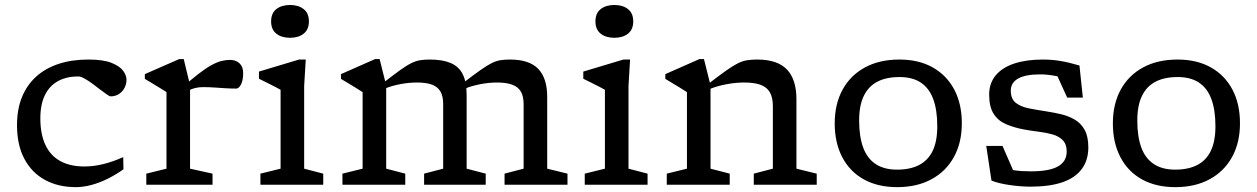

<svg xmlns="http://www.w3.org/2000/svg" viewBox="-20 -760 5172 790"><path d="M343.5 -515Q404.5 -515 438.5 -501.5Q472.5 -488 486.5 -469Q500.5 -450 500.5 -432Q500.5 -414 492.2 -398.2Q484 -382.5 469.2 -373Q454.5 -363.5 435 -363.5Q431 -363.5 419 -371.8Q407 -380 391.2 -392.2Q375.5 -404.5 358.8 -416.8Q342 -429 327 -437.2Q312 -445.5 301.5 -445.5Q254 -445.5 219 -426.5Q184 -407.5 165 -369Q146 -330.5 146 -273Q146 -208 166.8 -163.8Q187.5 -119.5 228.2 -97.2Q269 -75 327.5 -75Q365 -75 404.8 -84.8Q444.5 -94.5 487 -113.5L488 -63.5Q456.5 -41 422.5 -24.2Q388.5 -7.5 355.5 1.2Q322.5 10 292 10Q220 10 165.5 -19.5Q111 -49 80.5 -106Q50 -163 50 -245Q50 -310 70.2 -360Q90.5 -410 128.5 -444.5Q166.5 -479 220.8 -497Q275 -515 343.5 -515Z M926.5 -513.5Q950.5 -513.5 965.5 -499.5Q980.5 -485.5 980.5 -459.5Q980.5 -429 971.5 -412.2Q962.5 -395.5 952 -395.5Q929 -395.5 906.2 -397Q883.5 -398.5 861.2 -400Q839 -401.5 817 -401.5Q805 -401.5 793.2 -399.8Q781.5 -398 769 -393.5Q756.5 -389 742 -380L726.5 -397.5Q768 -434 798 -457Q828 -480 850.5 -492.2Q873 -504.5 891 -509Q909 -513.5 926.5 -513.5ZM762 -409V-66L854.5 -45.5V0H582V-45.5L665 -66V-381Q658.5 -385.5 644.5 -394Q630.5 -402.5 612.5 -413.5Q594.5 -424.5 576 -435.5V-455L717.5 -517H736Z M1173.5 -604.5Q1138.5 -604.5 1117 -621.5Q1095.5 -638.5 1095.5 -672Q1095.5 -705.5 1117 -722.5Q1138.5 -739.5 1173.5 -739.5Q1208 -739.5 1229.5 -722.5Q1251 -705.5 1251 -672Q1251 -638.5 1229.5 -621.5Q1208 -604.5 1173.5 -604.5ZM1238 -515 1231.5 -405.5V-66L1310 -45.5V0H1051.5V-45.5L1134.5 -66V-390.5Q1129 -394 1113.5 -402Q1098 -410 1079.5 -419.2Q1061 -428.5 1045.5 -436V-465.5L1210.5 -515Z M1569 -409V-66L1647.5 -45.5V0H1389V-45.5L1472 -66V-381Q1464 -386.5 1440.5 -400.8Q1417 -415 1383 -435.5V-455L1523.5 -517H1542ZM1900 -369.5V-66L1978.5 -45.5V0H1725V-45.5L1803.5 -66V-331.5Q1803.5 -363.5 1792.5 -383Q1781.5 -402.5 1758 -411.5Q1734.5 -420.5 1695.5 -420.5Q1662.5 -420.5 1628 -414Q1593.5 -407.5 1566 -396.5L1557.5 -419.5Q1600 -452.5 1626.8 -471.8Q1653.5 -491 1672.5 -500.2Q1691.5 -509.5 1708.5 -512.2Q1725.5 -515 1748 -515Q1800.5 -515 1834.2 -500.8Q1868 -486.5 1884 -454.5Q1900 -422.5 1900 -369.5ZM2231.5 -361.5V-66L2315 -45.5V0H2056V-45.5L2134.5 -66V-331Q2134.5 -363 2123.5 -382.5Q2112.5 -402 2088.5 -411.2Q2064.5 -420.5 2025.5 -420.5Q1992 -420.5 1957 -413.8Q1922 -407 1894.5 -396L1886 -419Q1929 -452 1956.2 -471.2Q1983.5 -490.5 2002.5 -500Q2021.5 -509.5 2038.5 -512.2Q2055.5 -515 2078 -515Q2158 -515 2194.8 -476.5Q2231.5 -438 2231.5 -361.5Z M2508 -604.5Q2473 -604.5 2451.5 -621.5Q2430 -638.5 2430 -672Q2430 -705.5 2451.5 -722.5Q2473 -739.5 2508 -739.5Q2542.5 -739.5 2564 -722.5Q2585.5 -705.5 2585.5 -672Q2585.5 -638.5 2564 -621.5Q2542.5 -604.5 2508 -604.5ZM2572.5 -515 2566 -405.5V-66L2644.5 -45.5V0H2386V-45.5L2469 -66V-390.5Q2463.5 -394 2448 -402Q2432.5 -410 2414 -419.2Q2395.5 -428.5 2380 -436V-465.5L2545 -515Z M2903.5 -409V-66L2982.5 -45.5V0H2723.5V-45.5L2806.5 -66V-381Q2798.5 -386.5 2775 -400.8Q2751.5 -415 2717.5 -435.5V-455L2858 -517H2876.5ZM3081.5 -45.5 3160 -66V-323.5Q3160 -358 3148.2 -379.2Q3136.5 -400.5 3110.8 -410.5Q3085 -420.5 3042 -420.5Q3006 -420.5 2968.2 -413.2Q2930.5 -406 2901 -394L2892 -413Q2937.5 -448 2966.2 -468.5Q2995 -489 3015 -499Q3035 -509 3053.2 -512Q3071.5 -515 3095.5 -515Q3179 -515 3218 -474Q3257 -433 3257 -351.5V-66L3340.5 -45.5V0H3081.5Z M3671 -62Q3725 -62 3762 -81.2Q3799 -100.5 3817.8 -139.8Q3836.5 -179 3836.5 -240.5Q3836.5 -307.5 3819.8 -352.5Q3803 -397.5 3768.8 -420.2Q3734.5 -443 3681 -443Q3627 -443 3590.2 -424Q3553.5 -405 3534.2 -365.5Q3515 -326 3515 -264.5Q3515 -197.5 3531.8 -152.5Q3548.5 -107.5 3583.2 -84.8Q3618 -62 3671 -62ZM3671.5 10Q3591.5 10 3533.8 -22.2Q3476 -54.5 3445.2 -113.8Q3414.5 -173 3414.5 -252Q3414.5 -332 3446.8 -391Q3479 -450 3538.8 -482.5Q3598.5 -515 3680.5 -515Q3760.5 -515 3818 -482.5Q3875.5 -450 3906.5 -391.2Q3937.5 -332.5 3937.5 -253Q3937.5 -173 3905 -114Q3872.5 -55 3812.8 -22.5Q3753 10 3671.5 10Z M4271 -515Q4308 -515 4342.8 -509.2Q4377.5 -503.5 4421.5 -490.5L4435.5 -358.5H4371L4314.5 -482.5L4390.5 -428.5Q4355.5 -441.5 4321.8 -447.8Q4288 -454 4260.5 -454Q4200 -454 4169.5 -437Q4139 -420 4139 -387Q4139 -353.5 4159.2 -337.2Q4179.5 -321 4213.2 -314.2Q4247 -307.5 4286.5 -301.5Q4316.5 -297 4346.8 -289.8Q4377 -282.5 4402.2 -267.8Q4427.5 -253 4442.8 -225.8Q4458 -198.5 4458 -153.5Q4458 -101 4431.2 -64.8Q4404.5 -28.5 4351.8 -10.2Q4299 8 4220 8Q4181 8 4135.2 1.5Q4089.5 -5 4059.5 -17L4038 -159.5H4105L4166 -19.5L4104.5 -71Q4123 -64.5 4142.8 -61Q4162.5 -57.5 4182.8 -56.2Q4203 -55 4222 -55Q4297 -55 4333 -75.2Q4369 -95.5 4369 -136.5Q4369 -166.5 4353 -183Q4337 -199.5 4310.5 -207Q4284 -214.5 4253 -218.2Q4222 -222 4192 -227.5Q4152.5 -235 4120 -248.8Q4087.5 -262.5 4068.8 -291.2Q4050 -320 4050 -370.5Q4050 -417.5 4076.8 -449.8Q4103.5 -482 4153 -498.5Q4202.5 -515 4271 -515Z M4815.5 -62Q4869.5 -62 4906.5 -81.2Q4943.5 -100.5 4962.2 -139.8Q4981 -179 4981 -240.5Q4981 -307.5 4964.2 -352.5Q4947.5 -397.5 4913.2 -420.2Q4879 -443 4825.5 -443Q4771.5 -443 4734.8 -424Q4698 -405 4678.8 -365.5Q4659.5 -326 4659.5 -264.5Q4659.5 -197.5 4676.2 -152.5Q4693 -107.5 4727.8 -84.8Q4762.5 -62 4815.5 -62ZM4816 10Q4736 10 4678.2 -22.2Q4620.5 -54.5 4589.8 -113.8Q4559 -173 4559 -252Q4559 -332 4591.2 -391Q4623.5 -450 4683.2 -482.5Q4743 -515 4825 -515Q4905 -515 4962.5 -482.5Q5020 -450 5051 -391.2Q5082 -332.5 5082 -253Q5082 -173 5049.5 -114Q5017 -55 4957.2 -22.5Q4897.5 10 4816 10Z"/></svg>

Font: Newsreader 7pt
Style: Regular
Weight: 400
Designer: Hugues Gentile
Foundry: Production Type
Version: Version 1.003